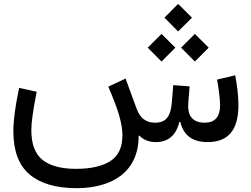

<svg xmlns="http://www.w3.org/2000/svg" viewBox="-20 -726 1283 981"><path d="M775.9 0C839.4 0 879.4 -34.2 896.5 -103H901.4C917.5 -34.2 963.9 0 1040.5 0C1145.5 0 1198.2 -60.5 1198.2 -189C1198.2 -231.9 1191.9 -290.5 1181.6 -341.3L1088.9 -319.3C1093.3 -297.4 1096.7 -273.4 1100.1 -247.1C1103 -220.7 1104.5 -201.2 1104.5 -188C1104.5 -128.9 1078.1 -99.1 1025.9 -99.1C968.8 -99.1 941.4 -130.4 941.4 -181.6C941.4 -186.5 941.4 -191.9 941.9 -197.3L948.7 -284.7L865.2 -291L857.9 -201.7C851.6 -128.9 826.7 -99.1 772.5 -99.1C722.2 -99.1 694.8 -126 677.7 -171.4L621.6 -324.7L533.2 -283.2C560.1 -221.2 578.6 -171.9 589.4 -134.3C600.1 -96.7 605.5 -63.5 605.5 -34.7C605.5 26.9 585 70.8 543.5 97.2C502 123.5 443.8 136.7 368.2 136.7C293.5 136.7 236.8 121.6 198.2 91.8C159.7 61.5 140.1 10.7 140.1 -60.5C140.1 -81.5 142.1 -106.9 146.5 -136.7C150.4 -166.5 157.2 -206.5 167.5 -257.3L77.6 -276.9C57.6 -181.2 48.3 -111.8 48.3 -55.7C48.3 45.4 76.2 119.1 131.3 165.5C186.5 211.9 266.6 235.4 370.6 235.4C433.1 235.4 488.3 225.6 536.1 206.1C631.3 167 688.5 87.9 688.5 -31.7L691.4 -33.7C712.9 -11.2 741.2 0 775.9 0ZM890.1 -565.4 960.9 -635.7 890.1 -706.1 820.3 -635.7ZM975.6 -411.6 1046.4 -482.4 975.6 -552.7 905.3 -482.4ZM805.2 -411.6 876 -482.4 805.2 -552.7 734.9 -482.4Z"/></svg>

Font: Estedad Medium
Style: Regular
Weight: 500
Designer: Amin Abedi
Version: Version 7.3